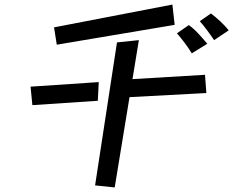

<svg xmlns="http://www.w3.org/2000/svg" viewBox="-20 -764 1040 842"><path d="M217 -644 736 -744 746 -655 229 -568ZM919 -588Q907 -606 888 -631.5Q869 -657 856 -671L905 -705Q925 -690 946 -670.5Q967 -651 983 -631ZM821 -530Q808 -552 789 -577Q770 -602 756 -618L808 -654Q827 -641 849.5 -617Q872 -593 889 -572ZM493 -578 589 -588 561 -417 879 -436 885 -356 548 -338 483 58 397 49ZM114 -384 413 -404 409 -322 122 -303Z"/></svg>

Font: Stick
Style: Regular
Weight: 400
Designer: Fontworks Inc.
Foundry: Fontworks Inc.
Version: Version 1.100